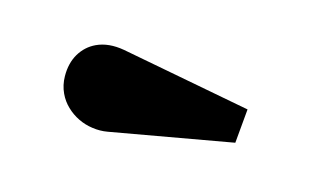

<svg xmlns="http://www.w3.org/2000/svg" viewBox="-37 -876 518 321"><g transform="rotate(-10 222.0 -715.5)"><path d="M133.8 -670.4Q121.1 -673.8 109.9 -681.2Q98.6 -688.5 90.6 -698.5Q82.5 -708.5 77.9 -720.5Q73.2 -732.4 73.2 -745.6Q73.2 -760.3 79.6 -774.4Q88.9 -794.9 104.7 -805.7Q120.6 -816.4 139.2 -816.4Q161.6 -816.4 184.6 -800.3L370.6 -666.5L340.8 -615.2L133.8 -670.4Z"/></g></svg>

Font: Atomic Age
Style: Regular
Weight: 400
Version: Version 1.007; ttfautohint (v1.4.1) -l 6 -r 46 -G 0 -x 0 -H 